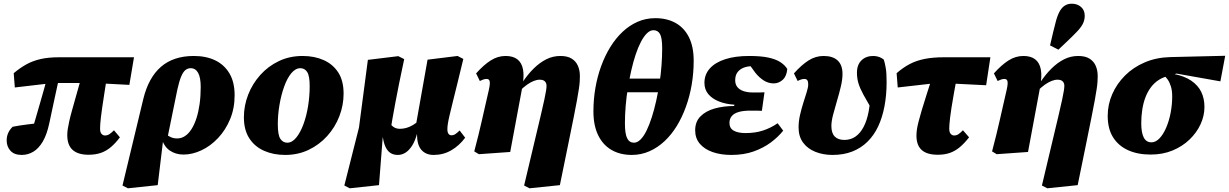

<svg xmlns="http://www.w3.org/2000/svg" viewBox="-20 -820 6631 1036"><path d="M97 16Q57 16 36.5 -6.5Q16 -29 16 -62Q16 -84 24 -102Q32 -120 48 -136Q83 -143 124 -148Q165 -153 206 -158L204 -109H151Q163 -149 174.5 -189Q186 -229 197.5 -268.5Q209 -308 220 -347.5Q231 -387 241 -427H305Q298 -396 290.5 -362Q283 -328 275.5 -293Q268 -258 260.5 -223Q253 -188 246 -155Q233 -94 211 -56.5Q189 -19 160 -1.5Q131 16 97 16ZM60 -348 54 -425Q87 -453 121 -472Q155 -491 197.5 -501Q240 -511 299 -511H703L678 -362L487 -372H265ZM458 15Q401 15 372 -11Q343 -37 343 -91Q343 -106 345.5 -123Q348 -140 353.5 -165Q359 -190 369 -226Q379 -262 393.5 -313Q408 -364 428 -435L561 -431Q551 -366 543.5 -319Q536 -272 531.5 -240Q527 -208 524.5 -187Q522 -166 521 -151.5Q520 -137 520 -126Q520 -106 528 -97.5Q536 -89 546 -89Q559 -89 569.5 -95.5Q580 -102 595 -117L627 -79Q603 -47 578 -26Q553 -5 524 5Q495 15 458 15Z M670 196 641 181 753 -285Q781 -401 848.5 -459.5Q916 -518 1026 -518Q1092 -518 1141 -494.5Q1190 -471 1218 -424Q1246 -377 1246 -306Q1246 -235 1221.5 -176.5Q1197 -118 1156.5 -75Q1116 -32 1067 -9Q1018 14 970 14Q927 14 895 -8.5Q863 -31 850 -80L870 -99Q885 -88 900.5 -80.5Q916 -73 936 -73Q959 -73 978.5 -86Q998 -99 1013.5 -123.5Q1029 -148 1040 -182Q1051 -216 1057 -258.5Q1063 -301 1063 -350Q1063 -402 1049 -427Q1035 -452 1009 -452Q993 -452 980.5 -442Q968 -432 957.5 -407Q947 -382 937 -337L882 -68L860 -62L831 179Z M1519 16Q1455 16 1404.5 -6.5Q1354 -29 1325 -74Q1296 -119 1296 -187Q1296 -250 1319 -309Q1342 -368 1384.5 -415.5Q1427 -463 1485 -490.5Q1543 -518 1613 -518Q1677 -518 1727 -495.5Q1777 -473 1805.5 -428.5Q1834 -384 1834 -315Q1834 -252 1811 -192.5Q1788 -133 1745.5 -86Q1703 -39 1645.5 -11.5Q1588 16 1519 16ZM1530 -50Q1556 -50 1578.5 -77.5Q1601 -105 1617.5 -150Q1634 -195 1642.5 -248.5Q1651 -302 1651 -355Q1651 -411 1637.5 -431.5Q1624 -452 1601 -452Q1574 -452 1551.5 -424.5Q1529 -397 1513 -352Q1497 -307 1488 -254Q1479 -201 1479 -150Q1479 -91 1493 -70.5Q1507 -50 1530 -50Z M1867 196 1838 181 1917 -132 1965 -497 2129 -517 2161 -501Q2145 -428 2133.5 -369.5Q2122 -311 2113 -264Q2104 -217 2097 -176Q2090 -135 2084 -96L2045 -78L2025 179ZM2127 16Q2102 16 2085.5 4.5Q2069 -7 2059 -30Q2049 -53 2045 -86L2082 -158Q2092 -142 2105.5 -133.5Q2119 -125 2138 -125Q2154 -125 2171.5 -129.5Q2189 -134 2208.5 -145.5Q2228 -157 2248 -175L2259 -105H2232Q2221 -61 2204 -34.5Q2187 -8 2167.5 4Q2148 16 2127 16ZM2320 16Q2278 16 2254 -11Q2230 -38 2230 -97Q2230 -105 2230.5 -115.5Q2231 -126 2233 -138H2223L2287 -498L2449 -518L2480 -502L2449 -374Q2433 -310 2422.5 -267Q2412 -224 2405.5 -196.5Q2399 -169 2396.5 -152Q2394 -135 2394 -123Q2394 -106 2400 -98Q2406 -90 2416 -90Q2428 -90 2438.5 -97.5Q2449 -105 2460 -116L2490 -77Q2458 -34 2415 -9Q2372 16 2320 16Z M2539 -3Q2552 -52 2562 -93Q2572 -134 2580.5 -171.5Q2589 -209 2598 -248.5Q2607 -288 2618 -336Q2622 -354 2623 -367Q2624 -380 2620 -387Q2616 -394 2605 -394Q2597 -394 2588 -391Q2579 -388 2569 -383L2549 -424Q2590 -470 2628 -494Q2666 -518 2708 -518Q2748 -518 2771.5 -500Q2795 -482 2802 -446Q2809 -410 2799 -354L2733 0L2564 12ZM2808 181 2864 -55Q2885 -143 2898 -198Q2911 -253 2917.5 -284Q2924 -315 2926.5 -331Q2929 -347 2929 -357Q2929 -372 2920 -381Q2911 -390 2892 -390Q2877 -390 2859.5 -383Q2842 -376 2823 -362.5Q2804 -349 2782 -327L2776 -377H2800Q2828 -419 2860 -450.5Q2892 -482 2927.5 -500Q2963 -518 3004 -518Q3042 -518 3065 -503.5Q3088 -489 3098.5 -464.5Q3109 -440 3109 -409Q3109 -395 3108 -379Q3107 -363 3103.5 -340Q3100 -317 3093.5 -280.5Q3087 -244 3076 -189.5Q3065 -135 3049 -56L3001 179L2837 196Z M3389 16Q3326 16 3279.5 -11Q3233 -38 3207.5 -90.5Q3182 -143 3182 -219Q3182 -283 3192.5 -344.5Q3203 -406 3223.5 -462.5Q3244 -519 3273 -566Q3302 -613 3339 -648Q3376 -683 3420.5 -702.5Q3465 -722 3516 -722Q3579 -722 3625.5 -696Q3672 -670 3697.5 -619Q3723 -568 3723 -492Q3723 -427 3712.5 -364.5Q3702 -302 3681.5 -245Q3661 -188 3632 -140.5Q3603 -93 3565.5 -58Q3528 -23 3483.5 -3.5Q3439 16 3389 16ZM3401 -50Q3419 -50 3436.5 -67.5Q3454 -85 3469 -116Q3484 -147 3497 -187.5Q3510 -228 3520.5 -275Q3531 -322 3538.5 -371Q3546 -420 3549.5 -468Q3553 -516 3553 -559Q3553 -615 3541.5 -636Q3530 -657 3506 -657Q3488 -657 3471 -640.5Q3454 -624 3438.5 -594.5Q3423 -565 3410 -526Q3397 -487 3386.5 -441Q3376 -395 3368 -346Q3360 -297 3356 -248.5Q3352 -200 3352 -154Q3352 -98 3364 -74Q3376 -50 3401 -50ZM3302 -322V-396H3600V-322Z M3926 16Q3869 16 3825 0.5Q3781 -15 3756 -44.5Q3731 -74 3731 -117Q3731 -163 3759.5 -192Q3788 -221 3836 -234.5Q3884 -248 3941 -248L3943 -255Q3896 -258 3859.5 -272.5Q3823 -287 3802 -312Q3781 -337 3781 -373Q3781 -418 3810 -450.5Q3839 -483 3893 -500.5Q3947 -518 4022 -518Q4085 -518 4125 -509.5Q4165 -501 4189.5 -485.5Q4214 -470 4228 -448Q4225 -409 4203.5 -389.5Q4182 -370 4155 -370Q4126 -370 4101.5 -385.5Q4077 -401 4056 -427L4011 -489H4132V-456Q4112 -460 4090.5 -461.5Q4069 -463 4041 -463Q4013 -463 3992 -454.5Q3971 -446 3959 -429.5Q3947 -413 3947 -387Q3947 -365 3958.5 -350.5Q3970 -336 3991.5 -328.5Q4013 -321 4044 -321Q4063 -321 4077 -321Q4091 -321 4105 -322L4091 -222Q4082 -223 4064 -223Q4046 -223 4028 -223Q3990 -223 3965 -215.5Q3940 -208 3928 -193Q3916 -178 3916 -157Q3916 -128 3939 -115Q3962 -102 4003 -102Q4056 -102 4098 -116Q4140 -130 4176 -155L4206 -115Q4179 -81 4139.5 -51.5Q4100 -22 4047 -3Q3994 16 3926 16Z M4472 16Q4421 16 4379 -1Q4337 -18 4313 -51Q4289 -84 4289 -132Q4289 -166 4297 -200.5Q4305 -235 4315 -266.5Q4325 -298 4333 -323.5Q4341 -349 4341 -365Q4341 -379 4336.5 -386.5Q4332 -394 4319 -394Q4312 -394 4302.5 -391Q4293 -388 4284 -383L4264 -424Q4305 -470 4343 -494Q4381 -518 4424 -518Q4474 -518 4500 -493.5Q4526 -469 4526 -421Q4526 -391 4517 -353Q4508 -315 4496 -275Q4484 -235 4475 -200Q4466 -165 4466 -140Q4466 -102 4484 -83.5Q4502 -65 4536 -65Q4570 -65 4596 -83Q4622 -101 4640 -135.5Q4658 -170 4667 -218Q4676 -266 4676 -326Q4676 -338 4676 -350Q4676 -362 4676 -374L4706 -351L4689 -221Q4658 -274 4639.5 -308Q4621 -342 4612.5 -369Q4604 -396 4604 -428Q4604 -471 4629 -495Q4654 -519 4696 -518Q4713 -517 4726.5 -511.5Q4740 -506 4749 -498Q4755 -479 4759.5 -452.5Q4764 -426 4764 -377Q4764 -307 4752.5 -246.5Q4741 -186 4718.5 -138Q4696 -90 4661 -55.5Q4626 -21 4579 -2.5Q4532 16 4472 16Z M4824 -348 4818 -425Q4852 -455 4888 -474Q4924 -493 4969 -502Q5014 -511 5074 -511H5324L5301 -360L5081 -371H5026ZM5040 15Q4982 15 4953.5 -10.5Q4925 -36 4925 -88Q4925 -103 4927.5 -121Q4930 -139 4936.5 -164Q4943 -189 4953.5 -225Q4964 -261 4980.5 -312Q4997 -363 5020 -435L5148 -431Q5136 -366 5127.5 -318.5Q5119 -271 5114 -238.5Q5109 -206 5106.5 -185Q5104 -164 5103 -150Q5102 -136 5102 -126Q5102 -106 5110 -97.5Q5118 -89 5128 -89Q5141 -89 5151 -95.5Q5161 -102 5176 -117L5209 -79Q5184 -47 5159 -26Q5134 -5 5105.5 5Q5077 15 5040 15Z M5333 -3Q5346 -52 5356 -93Q5366 -134 5374.5 -171.5Q5383 -209 5392 -248.5Q5401 -288 5412 -336Q5416 -354 5417 -367Q5418 -380 5414 -387Q5410 -394 5399 -394Q5391 -394 5382 -391Q5373 -388 5363 -383L5343 -424Q5384 -470 5422 -494Q5460 -518 5502 -518Q5542 -518 5565.5 -500Q5589 -482 5596 -446Q5603 -410 5593 -354L5527 0L5358 12ZM5602 181 5658 -55Q5679 -143 5692 -198Q5705 -253 5711.5 -284Q5718 -315 5720.5 -331Q5723 -347 5723 -357Q5723 -372 5714 -381Q5705 -390 5686 -390Q5671 -390 5653.5 -383Q5636 -376 5617 -362.5Q5598 -349 5576 -327L5570 -377H5594Q5622 -419 5654 -450.5Q5686 -482 5721.5 -500Q5757 -518 5798 -518Q5836 -518 5859 -503.5Q5882 -489 5892.5 -464.5Q5903 -440 5903 -409Q5903 -395 5902 -379Q5901 -363 5897.5 -340Q5894 -317 5887.5 -280.5Q5881 -244 5870 -189.5Q5859 -135 5843 -56L5795 179L5631 196ZM5646 -575Q5654 -610 5662 -644Q5670 -678 5679 -711Q5689 -745 5701 -764Q5713 -783 5728.5 -791.5Q5744 -800 5763 -800Q5793 -800 5813 -782.5Q5833 -765 5833 -735Q5833 -710 5821.5 -689Q5810 -668 5787 -645Q5763 -620 5740 -598.5Q5717 -577 5691 -552Z M6188 14Q6119 14 6067 -9.5Q6015 -33 5986 -79Q5957 -125 5957 -195Q5957 -256 5981.5 -312Q6006 -368 6050.5 -412.5Q6095 -457 6157 -483.5Q6219 -510 6295 -512L6591 -519L6565 -381L6328 -423L6294 -412Q6260 -406 6234.5 -390Q6209 -374 6190.5 -349.5Q6172 -325 6160.5 -294.5Q6149 -264 6143.5 -228.5Q6138 -193 6138 -155Q6138 -104 6151.5 -78Q6165 -52 6193 -52Q6216 -52 6236.5 -73.5Q6257 -95 6272.5 -131Q6288 -167 6296.5 -211Q6305 -255 6305 -300Q6305 -331 6298 -353.5Q6291 -376 6280.5 -391Q6270 -406 6259 -414L6309 -422Q6371 -410 6408 -384.5Q6445 -359 6462 -323.5Q6479 -288 6479 -243Q6479 -195 6458 -149.5Q6437 -104 6398.5 -67Q6360 -30 6307 -8Q6254 14 6188 14Z"/></svg>

Font: Source Serif 4 Black
Style: Italic
Weight: 900
Italic angle: -12°
Designer: Frank Grießhammer
Foundry: Adobe Systems Incorporated
Version: Version 4.004;hotconv 1.0.116;makeotfexe 2.5.65601